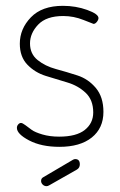

<svg xmlns="http://www.w3.org/2000/svg" viewBox="-20 -498 413 659"><path d="M183 -29Q242 -29 271 -52Q300 -75 300 -112Q300 -155 274 -179.5Q248 -204 211 -215Q174 -226 137 -237.5Q100 -249 74 -276Q48 -303 48 -348Q48 -399 86 -438.5Q124 -478 196 -478Q240 -478 279 -464Q318 -450 318 -436Q318 -430 312.5 -423Q307 -416 301 -416Q300 -416 266.5 -429.5Q233 -443 197 -443Q139 -443 111 -413.5Q83 -384 83 -349Q83 -313 109 -292Q135 -271 172 -261Q209 -251 246 -239Q283 -227 309 -196Q335 -165 335 -114Q335 -58 295 -26Q255 6 184 6Q122 6 80 -16Q38 -38 38 -59Q38 -66 42.5 -71Q47 -76 52 -76Q57 -76 67 -68.5Q77 -61 88.5 -52.5Q100 -44 125.5 -36.5Q151 -29 183 -29ZM244 84 149 138Q144 141 140 141Q132 141 126.5 135.5Q121 130 121 123Q121 114 129 110L231 50Q235 48 238 48Q254 48 254 66Q254 78 244 84Z"/></svg>

Font: Dosis
Style: ExtraLight
Weight: 250
Designer: Edgar Tolentino, Pablo Impallari, Igino Marini
Foundry: Edgar Tolentino, Pablo Impallari, Igino Marini
Version: Version 1.007